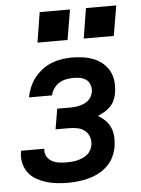

<svg xmlns="http://www.w3.org/2000/svg" viewBox="-53 -777 606 827"><g transform="rotate(-5 250.0 -363.5)"><path d="M208 8Q184 8 160 5.5Q136 3 113.5 -4Q91 -11 71 -22.5Q51 -34 37.5 -52Q24 -70 18.5 -93.5Q13 -117 17 -141Q18 -143 18 -144Q18 -145 18 -147H119Q119 -146 119 -145.5Q119 -145 118 -145Q116 -128 124 -114Q132 -100 145.5 -92.5Q159 -85 175.5 -82.5Q192 -80 208 -80Q220 -80 231.5 -81Q243 -82 254.5 -84.5Q266 -87 277.5 -92Q289 -97 298.5 -104.5Q308 -112 314 -123Q320 -134 322 -145Q325 -164 319 -181Q313 -198 299.5 -208.5Q286 -219 268 -222.5Q250 -226 231 -226H174L189 -314H246Q256 -314 266 -315Q276 -316 286 -318.5Q296 -321 306 -325.5Q316 -330 324 -337Q332 -344 337 -353.5Q342 -363 344 -373Q346 -388 341.5 -402.5Q337 -417 326 -425.5Q315 -434 300.5 -437Q286 -440 270 -440Q255 -440 239 -437Q223 -434 209 -425.5Q195 -417 185 -403Q175 -389 172 -373H72Q76 -395 85 -416.5Q94 -438 108.5 -456.5Q123 -475 142 -489.5Q161 -504 182.5 -512.5Q204 -521 226.5 -524.5Q249 -528 270 -528Q295 -528 319 -524.5Q343 -521 364.5 -512.5Q386 -504 403.5 -489Q421 -474 431.5 -454Q442 -434 444.5 -410Q447 -386 443 -361Q441 -346 434.5 -330.5Q428 -315 416.5 -303Q405 -291 390.5 -282.5Q376 -274 361 -268Q378 -258 392 -244Q406 -230 414 -211.5Q422 -193 423 -172Q424 -151 421 -130Q417 -108 407 -86.5Q397 -65 379.5 -48Q362 -31 341 -20Q320 -9 297.5 -3Q275 3 252.5 5.5Q230 8 208 8ZM459 -605H329L350 -735H481ZM259 -605H129L150 -735H281Z"/></g></svg>

Font: Iosevka SS04 Semibold
Style: Italic
Weight: 600
Italic angle: -9°
Monospace: yes
Designer: Belleve Invis
Foundry: Belleve Invis
Version: Version 19.0.0; ttfautohint (v1.8.4)